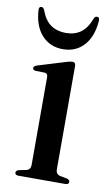

<svg xmlns="http://www.w3.org/2000/svg" viewBox="-77 -685 419 727"><g transform="rotate(10 132.5 -322.0)"><path d="M186.5 -446.5V-49Q186.5 -30.5 203 -26.5L229.5 -21.5Q241 -18.5 241 -10Q241 0 227 0H47.5Q34 0 34 -10Q34 -17.5 45 -21L73 -26.5Q89.5 -31 89.5 -48.5V-387Q89.5 -400 78 -401.5L41.5 -402.5Q31.5 -404 31.5 -411.5Q31.5 -418.5 44 -423L148.5 -455Q165.5 -460.5 173.5 -460.5Q186.5 -460.5 186.5 -446.5ZM129.5 -563.5Q164 -563.5 187.2 -580.5Q210.5 -597.5 224.5 -635Q228.5 -644.5 235.5 -644.5Q247 -644.5 245.5 -629.5Q241 -569 210 -535Q179 -501 129.5 -501Q80 -501 48.8 -535Q17.5 -569 13.5 -629.5Q12 -644.5 23 -644.5Q30 -644.5 34 -635Q48 -596.5 72 -580Q96 -563.5 129.5 -563.5Z"/></g></svg>

Font: Fraunces 72pt S000
Style: Regular
Weight: 400
Version: Version 1.000; ttfautohint (v1.8.3)